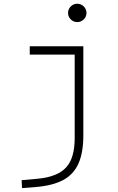

<svg xmlns="http://www.w3.org/2000/svg" viewBox="-20 -763 626 1018"><path d="M96.7 234.4 94.7 192.4 180.7 184.6Q284.2 174.8 330.1 125.2Q376 75.7 376 -30.3V-473.6H137.7V-517.6H421.9V-45.9Q421.9 46.4 396 104.2Q370.1 162.1 314.7 191.7Q259.3 221.2 170.9 228.5ZM389.6 -646Q369.6 -646 355.2 -660.2Q340.8 -674.3 340.8 -694.3Q340.8 -714.4 355.2 -728.8Q369.6 -743.2 389.6 -743.2Q409.7 -743.2 424.1 -728.8Q438.5 -714.4 438.5 -694.3Q438.5 -674.3 424.1 -660.2Q409.7 -646 389.6 -646Z"/></svg>

Font: Cascadia Mono NF ExtraLight
Style: Regular
Weight: 200
Monospace: yes
Designer: Aaron Bell
Foundry: Saja Typeworks
Version: Version 2404.023; ttfautohint (v1.8.4)